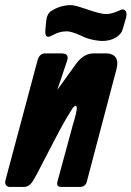

<svg xmlns="http://www.w3.org/2000/svg" viewBox="-35 -738 519 758"><path d="M305.7 -702.1Q361.3 -682.6 382.8 -682.6Q388.2 -682.6 393.1 -683.1Q410.2 -684.6 442.4 -699.2Q450.2 -702.6 456.5 -698.7Q468.3 -690.4 462.9 -668.9L449.2 -622.1Q444.8 -605 426.8 -592.8Q423.3 -590.8 420.4 -588.9Q399.4 -576.2 367.2 -576.2Q364.3 -576.2 360.8 -576.7Q328.1 -579.1 298.8 -590.8Q294.9 -592.8 287.1 -596.2Q247.6 -614.3 229.5 -614.3Q198.7 -614.3 173.8 -599.6Q163.1 -593.3 155.8 -592.8Q140.6 -592.3 144.5 -625L147.5 -656.2Q150.9 -682.6 164.1 -692.4Q201.2 -717.3 243.2 -717.8Q251 -717.8 260.3 -715.8Q269 -714.4 305.7 -702.1ZM191.4 -383.3 262.7 -482.4Q266.1 -487.3 271.5 -494.1Q299.8 -527.3 335.9 -527.3H383.8Q392.1 -527.3 399.9 -525.4Q438 -515.1 424.8 -464.8L307.6 -20.5Q302.2 -0.5 281.2 0H205.6Q197.3 0 193.4 -4.4Q188.5 -9.8 192.4 -23.4L252.9 -246.1Q252.9 -246.6 257.8 -262.2Q274.9 -320.3 263.7 -320.3Q258.8 -320.3 252 -311.5Q251.5 -311 231.4 -278.3Q206.1 -236.3 160.2 -146.5Q103.5 -35.2 91.8 -18.6Q77.6 -0.5 61.5 0H2Q-2 0 -5.9 -2.4Q-17.6 -9.3 -13.7 -25.4L113.3 -500Q120.6 -526.4 142.6 -527.3H205.1Q214.8 -527.3 221.2 -525.4Q237.3 -520 229.5 -497.1Z"/></svg>

Font: Allan
Style: Bold
Weight: 700
Version: Version 1.005